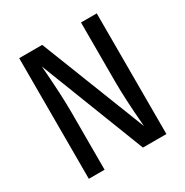

<svg xmlns="http://www.w3.org/2000/svg" viewBox="-163 -841 941 974"><g transform="rotate(-30 307.5 -353.5)"><path d="M159 -612.8 161.5 -579Q172.8 -429.7 172.8 -340V0H80.5V-706.7H215.4L456.4 -92.3L454.9 -113.3Q442.6 -259.5 442.6 -366.7V-706.7H534.9V0H397.4Z"/></g></svg>

Font: Fira Code Fixed Retina
Style: Regular
Weight: 450
Monospace: yes
Designer: Carrois Corporate, Edenspiekermann AG, Nikita Prokopov
Foundry: Carrois Corporate, Edenspiekermann AG, Nikita Prokopov
Version: Version 5.002